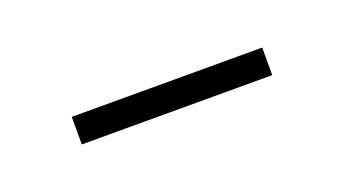

<svg xmlns="http://www.w3.org/2000/svg" viewBox="-23 -696 258 144"><g transform="rotate(-20 106.0 -624.0)"><path d="M182 -613H30V-635H182Z"/></g></svg>

Font: Moniqa Narrow Heading
Style: Bold
Weight: 700
Width: 4
Designer: Rajesh Rajput
Foundry: Rajesh Rajput
Version: Version 1.000